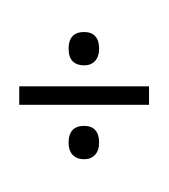

<svg xmlns="http://www.w3.org/2000/svg" viewBox="-20 -770 612 697"><path d="M285.2 -653.8Q312 -653.8 325.9 -638.4Q339.8 -623 339.8 -593.8Q339.8 -564.5 325 -548.6Q310.1 -532.7 285.2 -532.7Q259.3 -532.7 244.1 -547.4Q229 -562 229 -593.8Q229 -623 243.2 -638.4Q257.3 -653.8 285.2 -653.8ZM49.8 -456.5H521V-389.6H49.8ZM285.2 -313Q312 -313 325.9 -297.6Q339.8 -282.2 339.8 -252.9Q339.8 -223.6 325 -207.8Q310.1 -191.9 285.2 -191.9Q259.3 -191.9 244.1 -207.5Q229 -223.1 229 -252.9Q229 -282.2 243.2 -297.6Q257.3 -313 285.2 -313ZM170.4 -750ZM255.4 -92.8ZM285.2 -539.6ZM285.2 -306.2Z"/></svg>

Font: Noto Sans Oriya UI
Style: Regular
Weight: 400
Designer: Monotype Design Team
Foundry: Monotype Imaging Inc.
Version: Version 1.01